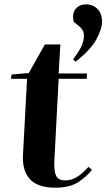

<svg xmlns="http://www.w3.org/2000/svg" viewBox="-20 -860 495 894"><path d="M34 -513 114 -520 189 -653H261L253 -518H385L384 -493H253L233 -108Q231 -62 241.5 -41Q252 -20 283 -20Q313 -20 338.5 -36Q364 -52 392 -83L408 -69Q381 -35 342 -10.5Q303 14 237 14Q157 14 120 -25Q83 -64 87 -139L106 -493H31ZM332.2 -572.2 320.3 -584.1Q350 -622.7 360.4 -647.5Q370.8 -672.3 370.8 -693.1Q371.8 -717.8 351 -735.7L323.3 -758.5Q314.3 -797.1 332.2 -818.4Q350 -839.7 380.7 -839.7Q413.4 -839.7 434.7 -817.4Q456 -795.1 455 -756.5Q454.1 -723.8 428.8 -676.7Q403.5 -629.7 332.2 -572.2Z"/></svg>

Font: Literata 72pt
Style: Bold Italic
Weight: 700
Italic angle: -2°
Designer: Latin by Veronika Burian and Jose Scaglione. Greek by Irene Vlachou. Cyrillic by Vera Evstafieva
Foundry: TypeTogether
Version: Version 3.002